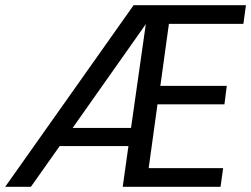

<svg xmlns="http://www.w3.org/2000/svg" viewBox="-27 -720 968 740"><path d="M-7 0 488 -700H921L911 -628H624L591 -389H847L838 -318H580L546 -72H833L823 0H446L468 -157H203L92 0ZM535 -627 253 -227H478Z"/></svg>

Font: Host Grotesk
Style: Italic
Weight: 400
Italic angle: -8°
Designer: Doğukan Karapınar based on Poppins by Indian Type Foundry, Jonny Pinhorn
Foundry: Element Type
Version: Version 1.001; ttfautohint (v1.8.4.7-5d5b)